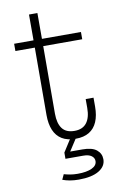

<svg xmlns="http://www.w3.org/2000/svg" viewBox="-97 -717 617 989"><g transform="rotate(-10 212.0 -223.0)"><path d="M170.5 -137.5Q170.5 -86.5 190.8 -59.5Q211 -32.5 255 -32.5Q297.5 -32.5 318.5 -59.8Q339.5 -87 339.5 -137.5V-184H380.5V-137.5Q380.5 -91 366.5 -58.2Q352.5 -25.5 324.5 -8.5Q296.5 8.5 254.5 8.5Q210 8.5 182 -8.8Q154 -26 140.2 -58.8Q126.5 -91.5 126.5 -137.5L127.5 -490.5H26V-528.5H127.5V-663.5H171.5V-528.5H375.5V-490.5H171.5ZM161 177.5Q175 181.5 193 184.8Q211 188 232.5 188Q279.5 188 306.8 175.2Q334 162.5 334 139Q334 122.5 319.5 111.8Q305 101 276 101H183.5V68.5H278Q328.5 68.5 352 87.8Q375.5 107 375.5 137Q375.5 174 338.5 196.2Q301.5 218.5 233 218.5Q208 218.5 186.8 214.8Q165.5 211 148.5 204.5ZM230.5 -5H261.5L214 68.5H183.5Z"/></g></svg>

Font: Hepta Slab Light
Style: Regular
Weight: 300
Designer: Michael LaGattuta
Foundry: Michael LaGattuta
Version: Version 1.102